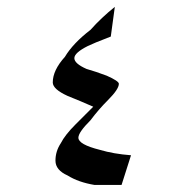

<svg xmlns="http://www.w3.org/2000/svg" viewBox="-20 -684 513 556"><path d="M359.4 -234.4 332 -148.4Q293 -148.4 253.9 -148.4Q207 -156.2 175.8 -175.8Q140.6 -191.4 140.6 -218.8Q140.6 -246.1 156.2 -269.5Q168 -293 199.2 -324.2Q210.9 -335.9 250 -375Q214.8 -390.6 175.8 -406.2Q132.8 -425.8 132.8 -445.3Q132.8 -480.5 168 -519.5Q191.4 -558.6 242.2 -597.7Q273.4 -632.8 312.5 -664.1L300.8 -578.1Q250 -558.6 234.4 -550.8Q195.3 -531.2 195.3 -515.6Q195.3 -500 230.5 -484.4Q257.8 -476.6 289.1 -464.8Q324.2 -449.2 324.2 -441.4Q324.2 -425.8 293 -394.5Q265.6 -367.2 242.2 -335.9Q207 -300.8 207 -285.2Q207 -265.6 269.5 -250Q308.6 -238.3 359.4 -234.4Z"/></svg>

Font: 和音 by 宁静之雨，公众号njzyshare
Style: Regular
Weight: 400
Designer: Steve Matteson
Foundry: Ascender Corporation
Version: Version 6.00;June 8, 2018;FontCreator 11.0.0.2388 32-bit